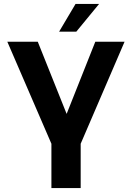

<svg xmlns="http://www.w3.org/2000/svg" viewBox="-20 -951 668 971"><path d="M240 0V-224L17 -740H171L317 -375L462 -740H610L388 -224V0ZM279 -791 362 -931H481L366 -791Z"/></svg>

Font: Exo Thin
Style: Bold
Weight: 700
Version: Version 2.000